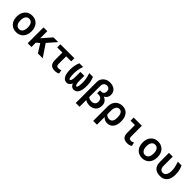

<svg xmlns="http://www.w3.org/2000/svg" viewBox="436 -2524 4529 4529"><g transform="rotate(45 2700.5 -259.0)"><path d="M52.2 -269V-258.8Q52.2 -200.7 68.8 -151.6Q85.4 -102.5 117.7 -66.4Q148.9 -30.3 195.1 -10Q241.2 10.3 300.3 10.3Q358.9 10.3 404.8 -10Q450.7 -30.3 482.4 -66.4Q513.7 -102.5 530.3 -151.6Q546.9 -200.7 546.9 -258.8V-269Q546.9 -326.7 530.3 -375.7Q513.7 -424.8 482.4 -460.9Q450.2 -497.1 404.3 -517.6Q358.4 -538.1 299.3 -538.1Q240.7 -538.1 194.8 -517.6Q148.9 -497.1 117.7 -460.9Q85.4 -424.8 68.8 -375.7Q52.2 -326.7 52.2 -269ZM178.2 -258.8V-269Q178.2 -302.7 185.3 -332.8Q192.4 -362.8 207 -385.7Q221.7 -409.2 244.6 -422.4Q267.6 -435.5 299.3 -435.5Q331.5 -435.5 354.5 -422.4Q377.4 -409.2 392.1 -385.7Q406.2 -362.8 413.3 -332.8Q420.4 -302.7 420.4 -269V-258.8Q420.4 -224.1 413.3 -193.8Q406.2 -163.6 392.1 -141.1Q377.4 -117.7 354.5 -104.5Q331.5 -91.3 300.3 -91.3Q268.1 -91.3 244.9 -104.5Q221.7 -117.7 207 -141.1Q192.4 -163.6 185.3 -193.8Q178.2 -224.1 178.2 -258.8Z M886.7 -213.4 1021 0H1182.6L975.6 -306.2L1171.4 -528.3H1013.7L859.4 -352.5L806.6 -291V-528.3H680.7V0H806.6V-145.5Z M1709 -422.9V-528.3H1243.2V-422.9H1415V-182.1Q1415 -128.9 1426.8 -92.3Q1438.5 -55.7 1460.9 -32.7Q1483.4 -10.3 1515.6 0Q1547.9 10.3 1589.4 10.3Q1605.5 10.3 1620.1 9Q1634.8 7.8 1649.4 4.4Q1664.1 1.5 1678.7 -3.9Q1693.4 -9.3 1708.5 -18.1L1691.9 -112.3Q1675.8 -104.5 1658.2 -98.9Q1640.6 -93.3 1616.2 -93.3Q1600.1 -93.3 1586.7 -95.7Q1573.2 -98.1 1563 -106.9Q1552.7 -115.2 1546.9 -132.6Q1541 -149.9 1541 -179.7V-422.9Z M2001 -528.3H1877.4Q1866.7 -504.9 1857.2 -476.8Q1847.7 -448.7 1841.3 -416.5Q1834 -385.3 1830.1 -350.1Q1826.2 -314.9 1826.2 -275.9Q1826.2 -217.3 1834 -165.3Q1841.8 -113.3 1860.4 -74.7Q1879.4 -35.2 1909.7 -12.7Q1939.9 9.8 1984.9 9.8Q2008.8 9.8 2029.5 1Q2050.3 -7.8 2066.9 -24.9Q2077.6 -36.1 2086.7 -50.8Q2095.7 -65.4 2103 -83Q2110.4 -65.4 2119.4 -51Q2128.4 -36.6 2139.2 -25.4Q2155.8 -7.8 2176.5 1Q2197.3 9.8 2222.2 9.8Q2263.7 9.8 2292.7 -10.3Q2321.8 -30.3 2340.3 -64.9Q2351.6 -85 2359.1 -108.9Q2366.7 -132.8 2371.6 -160.2Q2376 -186.5 2378.2 -215.8Q2380.4 -245.1 2380.4 -275.9Q2380.4 -315.4 2376.2 -351.3Q2372.1 -387.2 2365.7 -418.5Q2358.4 -450.2 2349.1 -477.8Q2339.8 -505.4 2329.1 -528.3H2206.1Q2227.1 -467.3 2240.2 -404.3Q2253.4 -341.3 2254.4 -275.9Q2254.4 -254.4 2253.9 -233.9Q2253.4 -213.4 2252 -194.8Q2250.5 -179.2 2248.5 -165.3Q2246.6 -151.4 2244.1 -139.6Q2239.7 -118.2 2233.2 -105Q2226.6 -91.8 2216.8 -91.8Q2210.4 -91.8 2204.6 -94.7Q2198.7 -97.7 2193.8 -103.5Q2187 -112.3 2182.4 -127.2Q2177.7 -142.1 2173.3 -165Q2171.4 -179.2 2170.4 -197.3Q2169.4 -215.3 2169.4 -236.8V-400.9H2037.6V-236.8Q2037.6 -202.6 2034.7 -178Q2031.7 -153.3 2026.9 -137.2Q2023.9 -126 2020.3 -117.7Q2016.6 -109.4 2011.7 -103.5Q2007.3 -97.2 2001.7 -94.5Q1996.1 -91.8 1989.3 -91.8Q1979 -91.8 1971.9 -107.2Q1964.8 -122.6 1960.4 -148.4Q1956.1 -173.8 1954.3 -207Q1952.6 -240.2 1952.6 -275.9Q1953.6 -341.3 1966.6 -404.3Q1979.5 -467.3 2001 -528.3Z M2710 -721.2Q2662.1 -721.2 2620.4 -705.6Q2578.6 -689.9 2547.4 -662.1Q2515.6 -634.3 2497.3 -595.5Q2479 -556.6 2479 -510.3V194.3H2605V-30.3Q2618.2 -21.5 2632.1 -14.6Q2646 -7.8 2660.2 -2.9Q2680.7 3.9 2702.4 7.1Q2724.1 10.3 2745.1 10.3Q2794.4 10.3 2835 -3.9Q2875.5 -18.1 2904.3 -45.4Q2932.6 -72.8 2948.5 -112.5Q2964.4 -152.3 2964.4 -203.6Q2964.4 -242.7 2952.1 -275.1Q2939.9 -307.6 2916.5 -331.5Q2902.3 -347.2 2883.1 -359.1Q2863.8 -371.1 2840.3 -379.4Q2855.5 -387.2 2868.2 -397.5Q2880.9 -407.7 2891.6 -418.9Q2911.6 -440.9 2922.1 -469Q2932.6 -497.1 2932.6 -528.3Q2932.6 -573.2 2917 -608.9Q2901.4 -644.5 2872.1 -669.9Q2842.8 -694.3 2801.5 -707.8Q2760.3 -721.2 2710 -721.2ZM2708 -419.4H2673.3V-324.2H2727.5Q2754.4 -324.2 2774.9 -315.2Q2795.4 -306.2 2810.1 -290.5Q2823.7 -274.4 2830.8 -252.2Q2837.9 -230 2837.9 -204.1Q2837.9 -180.2 2829.8 -159.4Q2821.8 -138.7 2806.6 -123.5Q2792 -108.4 2769.8 -99.9Q2747.6 -91.3 2720.2 -91.3Q2701.2 -91.3 2684.1 -94Q2667 -96.7 2651.9 -101.6Q2638.2 -106.4 2626.5 -113Q2614.7 -119.6 2605 -127.9V-510.3Q2605 -534.7 2613 -554.7Q2621.1 -574.7 2635.3 -588.9Q2648.9 -603 2668.2 -610.8Q2687.5 -618.7 2710 -618.7Q2733.9 -618.7 2752 -610.6Q2770 -602.5 2782.2 -588.9Q2794.4 -575.7 2800.5 -558.1Q2806.6 -540.5 2806.6 -521.5Q2806.6 -496.6 2800.5 -476.8Q2794.4 -457 2780.8 -443.8Q2769 -432.1 2751 -425.8Q2732.9 -419.4 2708 -419.4Z M3544.4 -248.5V-258.8Q3544.4 -319.8 3529.8 -371.1Q3515.1 -422.4 3485.8 -459.5Q3457 -496.6 3413.3 -517.3Q3369.6 -538.1 3312.5 -538.1Q3258.3 -538.1 3214.4 -520.3Q3170.4 -502.4 3138.2 -469.7Q3105.5 -437 3087.2 -389.4Q3068.8 -341.8 3068.8 -281.2V203.1H3194.8V-53.2Q3204.6 -42 3215.3 -32.5Q3226.1 -22.9 3238.8 -15.6Q3259.3 -2.9 3284.9 3.7Q3310.5 10.3 3340.3 10.3Q3390.1 10.3 3428.2 -9Q3466.3 -28.3 3492.2 -63Q3518.1 -97.2 3531.2 -144.5Q3544.4 -191.9 3544.4 -248.5ZM3418 -258.8V-248.5Q3418 -215.3 3411.9 -186.5Q3405.8 -157.7 3392.6 -136.7Q3379.4 -115.2 3357.9 -103.3Q3336.4 -91.3 3305.7 -91.3Q3282.7 -91.3 3264.4 -96.2Q3246.1 -101.1 3231.9 -109.9Q3220.2 -116.7 3210.9 -126.5Q3201.7 -136.2 3194.8 -148.4V-272.9Q3194.8 -306.6 3202.4 -337.4Q3210 -368.2 3226.1 -391.1Q3239.3 -411.1 3259.5 -423.3Q3279.8 -435.5 3307.6 -435.5Q3337.9 -435.5 3358.9 -421.4Q3379.9 -407.2 3393.6 -383.3Q3406.7 -358.9 3412.4 -326.9Q3418 -294.9 3418 -258.8Z M3688.5 -528.3V-424.3H3834V-170.9Q3834 -121.1 3845.5 -86.4Q3856.9 -51.8 3879.4 -30.3Q3901.9 -8.8 3934.6 0.7Q3967.3 10.3 4010.3 10.3Q4026.4 10.3 4042 8.5Q4057.6 6.8 4073.2 2.9Q4086.9 -1 4101.3 -8.1Q4115.7 -15.1 4130.9 -26.4L4109.4 -117.2Q4095.7 -108.9 4076.7 -101.6Q4057.6 -94.2 4035.6 -94.2Q4020.5 -94.2 4007.1 -96.2Q3993.7 -98.1 3983.4 -106Q3973.1 -113.8 3967.3 -129.2Q3961.4 -144.5 3961.4 -171.9L3960.9 -528.3Z M4252.9 -269V-258.8Q4252.9 -200.7 4269.5 -151.6Q4286.1 -102.5 4318.4 -66.4Q4349.6 -30.3 4395.8 -10Q4441.9 10.3 4501 10.3Q4559.6 10.3 4605.5 -10Q4651.4 -30.3 4683.1 -66.4Q4714.4 -102.5 4731 -151.6Q4747.6 -200.7 4747.6 -258.8V-269Q4747.6 -326.7 4731 -375.7Q4714.4 -424.8 4683.1 -460.9Q4650.9 -497.1 4605 -517.6Q4559.1 -538.1 4500 -538.1Q4441.4 -538.1 4395.5 -517.6Q4349.6 -497.1 4318.4 -460.9Q4286.1 -424.8 4269.5 -375.7Q4252.9 -326.7 4252.9 -269ZM4378.9 -258.8V-269Q4378.9 -302.7 4386 -332.8Q4393.1 -362.8 4407.7 -385.7Q4422.4 -409.2 4445.3 -422.4Q4468.3 -435.5 4500 -435.5Q4532.2 -435.5 4555.2 -422.4Q4578.1 -409.2 4592.8 -385.7Q4606.9 -362.8 4614 -332.8Q4621.1 -302.7 4621.1 -269V-258.8Q4621.1 -224.1 4614 -193.8Q4606.9 -163.6 4592.8 -141.1Q4578.1 -117.7 4555.2 -104.5Q4532.2 -91.3 4501 -91.3Q4468.8 -91.3 4445.6 -104.5Q4422.4 -117.7 4407.7 -141.1Q4393.1 -163.6 4386 -193.8Q4378.9 -224.1 4378.9 -258.8Z M4991.7 -528.3H4865.7V-224.6Q4865.7 -163.6 4881.8 -119.1Q4897.9 -74.7 4928.7 -46.4Q4959.5 -17.6 5003.7 -3.7Q5047.9 10.3 5103 10.3Q5168 10.3 5213.1 -12.5Q5258.3 -35.2 5286.6 -74.2Q5314.5 -112.8 5327.1 -165Q5339.8 -217.3 5339.8 -275.9Q5339.8 -315.9 5335.4 -352.1Q5331.1 -388.2 5323.2 -419.9Q5315.4 -451.2 5305.4 -478.5Q5295.4 -505.9 5284.2 -528.3H5160.2Q5183.1 -467.3 5197.8 -404.3Q5212.4 -341.3 5213.4 -275.9Q5213.4 -242.7 5207 -209.5Q5200.7 -176.3 5187 -150.4Q5172.9 -124 5151.1 -107.7Q5129.4 -91.3 5098.1 -91.3Q5074.7 -91.3 5055.2 -98.1Q5035.6 -105 5021.5 -121.1Q5007.8 -136.7 4999.8 -161.9Q4991.7 -187 4991.7 -223.6Z"/></g></svg>

Font: Roboto Mono SemiBold
Style: Regular
Weight: 600
Monospace: yes
Designer: Google
Version: Version 3.000